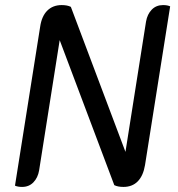

<svg xmlns="http://www.w3.org/2000/svg" viewBox="-20 -728 699 756"><path d="M39 3 138 -622Q144 -664 166 -686Q188 -708 223 -708Q245 -708 259 -701L474 -130L555 -643Q560 -672 577.5 -690Q595 -708 622 -708Q639 -708 650 -703L551 -78Q544 -36 522.5 -14Q501 8 466 8Q444 8 430 1L215 -570L134 -57Q129 -28 111.5 -10Q94 8 67 8Q50 8 39 3Z"/></svg>

Font: Thasadith
Style: Bold Italic
Weight: 700
Italic angle: -9°
Designer: Cadson Demak Co.,Ltd.
Foundry: Cadson Demak Co.,Ltd.
Version: Version 1.000; ttfautohint (v1.6)